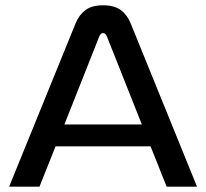

<svg xmlns="http://www.w3.org/2000/svg" viewBox="-20 -699 772 719"><path d="M263.2 -611.8Q276.4 -644 300.5 -661.6Q324.7 -679.2 366.2 -679.2Q407.7 -679.2 431.9 -661.6Q456.1 -644 469.2 -611.8L717.8 0H604L543.9 -150.9H188L127.9 0H14.2ZM221.2 -232.9H511.2L380.9 -561Q375.5 -575.2 366.2 -575.2Q356.4 -575.2 351.1 -561Z"/></svg>

Font: LT Wave
Style: Regular
Weight: 400
Designer: Daniel Lyons
Version: Version 2.5 (Glyphs App)